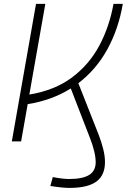

<svg xmlns="http://www.w3.org/2000/svg" viewBox="-20 -713 639 968"><path d="M39.6 0 161.6 -693.4H208.5L127.9 -236.3Q255.4 -257.3 342.3 -322Q429.2 -386.7 480.5 -482.7Q531.7 -578.6 552.2 -693.4H599.1Q578.1 -568.8 522 -465.8Q465.8 -362.8 375 -293.5L478 -32.2Q491.2 2 500.2 37.6Q509.3 73.2 509.3 104Q509.3 170.9 465.6 202.6Q421.9 234.4 329.6 234.4Q295.4 234.4 233.9 224.6L246.1 179.7Q296.9 189.5 327.6 189.5Q397 189.5 429.7 168.9Q462.4 148.4 462.4 105Q462.4 80.1 454.8 49.1Q447.3 18.1 435.1 -13.2L336.9 -267.1Q290.5 -237.8 236.1 -217.8Q181.6 -197.8 119.6 -188L86.4 0Z"/></svg>

Font: Cascadia Code ExtraLight
Style: Italic
Weight: 200
Italic angle: -10°
Monospace: yes
Designer: Aaron Bell
Foundry: Saja Typeworks
Version: Version 2404.023; ttfautohint (v1.8.4)